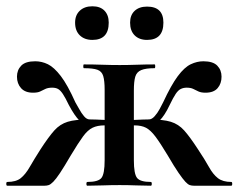

<svg xmlns="http://www.w3.org/2000/svg" viewBox="-24 -591 759 611"><path d="M254 0Q251 0 251 -6Q251 -12 254 -12Q289 -12 299 -25Q309 -38 309 -81V-305Q309 -334 304.5 -349Q300 -364 286 -369Q272 -374 243 -374Q241 -374 241 -380Q241 -386 243 -386Q273 -386 301 -385Q329 -384 357 -384Q384 -384 411.5 -385Q439 -386 468 -386Q470 -386 470 -380Q470 -374 468 -374Q440 -374 425.5 -368Q411 -362 406.5 -347Q402 -332 402 -303V-81Q402 -38 412 -25Q422 -12 456 -12Q459 -12 459 -6Q459 0 456 0Q435 0 409.5 -1Q384 -2 357 -2Q329 -2 302.5 -1Q276 0 254 0ZM-1 0Q-4 0 -4 -6Q-4 -12 -1 -12Q27 -12 42 -24Q57 -36 70.5 -59.5Q84 -83 105 -116Q131 -156 149 -176Q167 -196 191.5 -203.5Q216 -211 261 -211Q266 -211 282.5 -210.5Q299 -210 317.5 -209Q336 -208 346 -207L345 -189Q324 -192 308 -192Q286 -192 270.5 -184.5Q255 -177 240 -156.5Q225 -136 201 -96Q180 -60 167 -40.5Q154 -21 145.5 -12.5Q137 -4 131 -2Q125 0 118 0ZM261 -191Q245 -191 229 -207Q213 -223 195 -257Q184 -280 176 -292Q168 -304 160.5 -308Q153 -312 142 -312Q129 -312 120.5 -308Q112 -304 104 -300Q96 -296 81 -296Q56 -296 43 -310.5Q30 -325 30 -347Q30 -368 43.5 -382Q57 -396 88 -396Q109 -396 128.5 -386.5Q148 -377 169.5 -349Q191 -321 216 -265Q221 -257 228 -244Q235 -231 243.5 -221Q252 -211 261 -211ZM593 0Q586 0 580 -2Q574 -4 566 -12.5Q558 -21 544.5 -40.5Q531 -60 510 -96Q486 -136 470.5 -156.5Q455 -177 440.5 -184.5Q426 -192 404 -192Q387 -192 366 -189L365 -207Q376 -208 394.5 -209Q413 -210 429.5 -210.5Q446 -211 450 -211Q495 -211 519.5 -203.5Q544 -196 562 -176Q580 -156 606 -116Q628 -83 641 -59.5Q654 -36 669.5 -24Q685 -12 712 -12Q715 -12 715 -6Q715 0 712 0ZM450 -191V-211Q459 -211 468 -221Q477 -231 484 -244Q491 -257 495 -265Q521 -321 542 -349Q563 -377 583 -386.5Q603 -396 623 -396Q654 -396 667.5 -382Q681 -368 681 -347Q681 -325 668.5 -310.5Q656 -296 630 -296Q616 -296 607.5 -300Q599 -304 591 -308Q583 -312 570 -312Q560 -312 551.5 -308Q543 -304 535 -292Q527 -280 516 -257Q500 -223 483.5 -207Q467 -191 450 -191ZM270 -464Q245 -464 230 -478.5Q215 -493 215 -519Q215 -543 230 -557Q245 -571 270 -571Q295 -571 308.5 -557Q322 -543 322 -519Q322 -464 270 -464ZM444 -464Q419 -464 404.5 -478.5Q390 -493 390 -519Q390 -543 404.5 -556.5Q419 -570 444 -570Q496 -570 496 -519Q496 -464 444 -464Z"/></svg>

Font: Cormorant Infant Light
Style: Regular
Weight: 300
Designer: Christian Thalmann (Catharsis Fonts)
Foundry: Catharsis Fonts
Version: Version 4.001